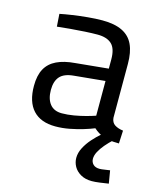

<svg xmlns="http://www.w3.org/2000/svg" viewBox="-109 -587 719 871"><g transform="rotate(15 251.0 -151.5)"><path d="M181 10Q112 10 76 -29Q40 -68 40 -143Q40 -192 57 -223Q74 -254 108.5 -270.5Q143 -287 194 -291L348 -306V-349Q348 -400 325.5 -421Q303 -442 259 -442Q234 -442 199.5 -440Q165 -438 131 -435Q97 -432 71 -429L67 -488Q91 -493 125 -498Q159 -503 196 -506.5Q233 -510 264 -510Q321 -510 357 -492.5Q393 -475 409.5 -439.5Q426 -404 426 -349V-96Q428 -74 443.5 -64Q459 -54 483 -51L480 10Q466 10 453 9Q440 8 428.5 5.5Q417 3 406 0Q393 -5 381.5 -12Q370 -19 359 -29Q340 -21 310.5 -12Q281 -3 247.5 3.5Q214 10 181 10ZM194 -55Q221 -55 250 -60Q279 -65 305 -72Q331 -79 348 -85V-248L203 -234Q158 -230 138.5 -208Q119 -186 119 -145Q119 -103 138 -79Q157 -55 194 -55ZM405 207Q374 207 352.5 194.5Q331 182 320.5 163Q310 144 310 123Q310 99 322.5 75Q335 51 354 29.5Q373 8 392 -8L455 0Q434 19 418 38Q402 57 393 74.5Q384 92 384 107Q384 123 394.5 133.5Q405 144 425 144Q434 144 448.5 141.5Q463 139 473 138L483 198Q464 201 442 204Q420 207 405 207Z"/></g></svg>

Font: Cairo Play
Style: Regular
Weight: 400
Designer: Mohamed Gaber, Accademia di Belle Arti di Urbino
Foundry: Kief Type Foundry, Accademia di Belle Arti di Urbino
Version: Version 3.119